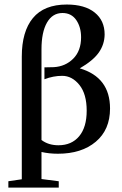

<svg xmlns="http://www.w3.org/2000/svg" viewBox="-20 -671 540 852"><path d="M17.1 161.6V133.3L76.7 124.5V-419.9Q76.7 -531.2 126.2 -591.1Q175.8 -650.9 276.4 -650.9Q356 -650.9 400.1 -615.5Q444.3 -580.1 444.3 -518.1Q443.8 -474.1 418.5 -438Q393.1 -401.9 334 -367.7Q468.3 -328.1 468.3 -189.5Q468.3 -95.2 405 -42Q341.8 11.2 236.8 11.2Q198.2 11.2 164.1 3.4V123.5L240.7 133.3V161.6ZM164.1 -452.1V-49.8Q194.8 -26.4 239.3 -26.4Q297.9 -26.4 331.3 -66.4Q364.7 -106.4 364.7 -179.7Q364.7 -253.9 332.3 -294.2Q299.8 -334.5 255.9 -334.5Q216.3 -334.5 177.2 -319.3V-372.1L218.8 -373Q270.5 -376 305.2 -410.9Q339.8 -445.8 339.8 -505.4Q339.8 -550.8 318.4 -582Q296.9 -613.3 257.3 -613.3Q212.9 -613.3 188.5 -570.8Q164.1 -528.3 164.1 -452.1Z"/></svg>

Font: Elstob 18pt Medium
Style: Regular
Weight: 500
Designer: Peter S. Baker
Version: Version 1.015